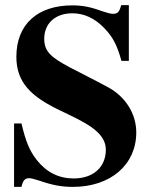

<svg xmlns="http://www.w3.org/2000/svg" viewBox="-20 -712 596 751"><path d="M484 -474V-692H454C447 -665 440 -658 422 -658C413 -658 401 -661 380 -668C334 -685 302 -691 263 -691C127 -691 44 -617 44 -490C44 -389 102 -334 215 -280C258 -259 303 -239 337 -215C371 -191 394 -163 394 -127C394 -58 345 -14 268 -14C210 -14 162 -38 124 -86C95 -123 81 -158 64 -229H35V19H64C70 -7 78 -15 94 -15C102 -15 113 -12 135 -5C184 12 221 19 265 19C413 19 513 -68 513 -194C513 -270 468 -335 404 -370C353 -398 305 -421 256 -447C176 -489 153 -512 153 -561C153 -618 194 -660 263 -660C308 -660 350 -641 386 -604C420 -569 437 -539 455 -474Z"/></svg>

Font: XITS Math
Style: Bold
Weight: 700
Designer: MicroPress Inc., with final additions and corrections provided by Coen Hoffman, Elsevier (retired)
Version: Version 1.105